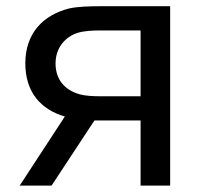

<svg xmlns="http://www.w3.org/2000/svg" viewBox="-20 -582 626 602"><path d="M293.8 -562.5C262.5 -562.5 221.9 -561.5 195.8 -555.2C114.6 -534.4 59.4 -477.1 59.4 -383.3C59.4 -292.7 108.3 -238.5 183.3 -216.7L41.7 0H141.7L276 -204.2H299H420.8V0H513.5V-562.5ZM420.8 -280.2H292.7C272.9 -280.2 247.9 -281.2 229.2 -286.5C185.4 -299 154.2 -330.2 154.2 -383.3C154.2 -436.5 189.6 -468.8 224 -479.2C244.8 -485.4 271.9 -486.5 292.7 -486.5H420.8Z"/></svg>

Font: Manrope3 Medium
Style: Regular
Weight: 500
Width: 4
Designer: Mikhail Sharanda
Foundry: Mikhail Sharanda
Version: Version 3.000;PS 003.000;hotconv 1.0.88;makeotf.lib2.5.64775